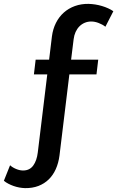

<svg xmlns="http://www.w3.org/2000/svg" viewBox="-139 -772 605 991"><path d="M219 -388 168 31Q163 69.5 149 100.8Q135 132 112.5 154Q90 176 59.2 187.8Q28.5 199.5 -10 199Q-24.5 198.5 -39.5 195.8Q-54.5 193 -68.8 188Q-83 183 -96 176.2Q-109 169.5 -119 161L-87 81Q-74.5 92.5 -55.8 100.2Q-37 108 -20 108Q14 108 32.5 82.5Q51 57 56 15L105 -388H36L45 -464H114.5L129 -584Q134 -622.5 149.8 -653.8Q165.5 -685 190.2 -707Q215 -729 247.5 -740.8Q280 -752.5 318 -752Q335.5 -751.5 353 -748.8Q370.5 -746 387.2 -741Q404 -736 419 -729.2Q434 -722.5 446 -714L405 -634Q390.5 -645.5 370.5 -653.2Q350.5 -661 332 -661Q314 -661 298.5 -654.5Q283 -648 271 -636Q259 -624 251.2 -607Q243.5 -590 241 -569L228 -464H368L359 -388Z"/></svg>

Font: Argentum Sans
Style: Regular
Weight: 400
Designer: Julieta Ulanovsky, Owen Earl, Chris M. Simpson, Rasmus Andersson, Cristiano Sobral
Foundry: The Argentum Sans Project Authors
Version: Version 3.135; ttfautohint (v1.8.4.7-5d5b-dirty)